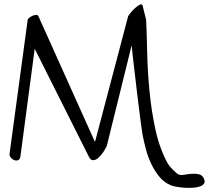

<svg xmlns="http://www.w3.org/2000/svg" viewBox="-20 -891 1015 905"><path d="M788.1 -16.6Q754.9 -29.3 731.9 -57.1Q709 -85 692.9 -118.7Q676.8 -152.3 667.5 -188.5Q658.2 -224.6 652.3 -253.9Q649.4 -269.5 645 -303.2Q640.6 -336.9 635.3 -378.4Q629.9 -419.9 624.5 -466.3Q619.1 -512.7 614.3 -553.7L605.5 -628.9Q601.6 -662.1 600.6 -677.7L483.4 -203.1L477.5 -192.4Q473.6 -183.6 466.3 -173.3Q459 -163.1 450.2 -153.3Q441.4 -143.6 432.1 -139.2Q422.9 -134.8 414.1 -136.7Q405.3 -138.7 398.4 -153.3L143.6 -661.1L76.2 -153.3Q74.2 -139.6 65.4 -136.2Q56.6 -132.8 47.4 -136.2Q38.1 -139.6 30.8 -148.4Q23.4 -157.2 25.4 -168.9L110.4 -796.9Q110.4 -800.8 117.2 -806.6Q124 -812.5 132.8 -816.4Q141.6 -820.3 149.9 -820.8Q158.2 -821.3 161.1 -814.5L427.7 -221.7L584 -814.5Q585 -817.4 594.7 -829.6Q604.5 -841.8 616.2 -852.5Q627.9 -863.3 638.7 -868.7Q649.4 -874 652.3 -864.3L668.9 -796.9Q671.9 -730.5 673.8 -642.6Q675.8 -554.7 684.6 -461.9Q693.4 -369.1 712.9 -279.3Q732.4 -189.5 771.5 -119.1Q774.4 -114.3 781.2 -106Q788.1 -97.7 795.9 -89.8Q803.7 -82 811.5 -75.7Q819.3 -69.3 822.3 -68.4Q832 -64.5 848.6 -67.4Q865.2 -70.3 882.8 -71.8Q900.4 -73.2 916.5 -69.8Q932.6 -66.4 940.4 -50.8Q948.2 -35.2 941.9 -25.9Q935.5 -16.6 920.9 -11.7Q906.2 -6.8 886.7 -5.9Q867.2 -4.9 847.7 -6.3Q828.1 -7.8 811.5 -10.7Q794.9 -13.7 788.1 -16.6Z"/></svg>

Font: Over the Rainbow
Style: Regular
Weight: 400
Designer: Kimberly Geswein
Foundry: Kimberly Geswein
Version: Version 1.002 2010